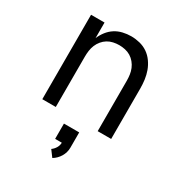

<svg xmlns="http://www.w3.org/2000/svg" viewBox="-180 -654 961 1024"><g transform="rotate(30 300.0 -141.5)"><path d="M88 0V-520H171V-424Q181 -448 197 -468.5Q213 -489 234 -502.5Q255 -516 280.5 -522Q306 -528 332 -528Q358 -528 384.5 -521.5Q411 -515 433 -500Q455 -485 471 -462.5Q487 -440 496 -415Q505 -390 508.5 -363.5Q512 -337 512 -310V0H429V-310Q429 -328 426.5 -346.5Q424 -365 417 -382Q410 -399 398 -413.5Q386 -428 370.5 -437.5Q355 -447 336.5 -451Q318 -455 300 -455Q282 -455 263.5 -451Q245 -447 229.5 -437.5Q214 -428 202 -413.5Q190 -399 183 -382Q176 -365 173.5 -346.5Q171 -328 171 -310V0ZM291 245 262 206Q276 196 285 181Q294 166 294 149H253V55H347V149Q347 164 343 178Q339 192 331.5 204.5Q324 217 313.5 227.5Q303 238 291 245Z"/></g></svg>

Font: Iosevka SS04 Extended
Style: Regular
Weight: 400
Width: 7
Monospace: yes
Designer: Belleve Invis
Foundry: Belleve Invis
Version: Version 19.0.0; ttfautohint (v1.8.4)